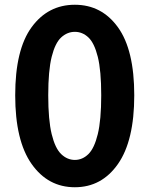

<svg xmlns="http://www.w3.org/2000/svg" viewBox="-20 -774 629 808"><path d="M295 14Q182 14 113 -84Q44 -182 44 -373Q44 -565 113 -659.5Q182 -754 295 -754Q408 -754 476.5 -659Q545 -564 545 -373Q545 -182 476.5 -84Q408 14 295 14ZM295 -101Q327 -101 352 -125.5Q377 -150 391.5 -209.5Q406 -269 406 -373Q406 -477 391.5 -535Q377 -593 352 -616.5Q327 -640 295 -640Q263 -640 237.5 -616.5Q212 -593 197.5 -535Q183 -477 183 -373Q183 -269 197.5 -209.5Q212 -150 237.5 -125.5Q263 -101 295 -101Z"/></svg>

Font: Chiron Sans HK TT
Style: Bold
Weight: 700
Designer: Ryoko NISHIZUKA 西塚涼子 (kana, bopomofo & ideographs); Paul D. Hunt (Latin, Greek & Cyrillic); Sandoll Communications 산돌커뮤니
Foundry: Adobe
Version: Version 2.022;hotconv 1.0.109;makeotfexe 2.5.65596